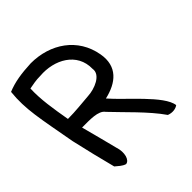

<svg xmlns="http://www.w3.org/2000/svg" viewBox="-224 -729 883 883"><g transform="rotate(-45 217.5 -287.0)"><path d="M-5 -217C12 -141 30 -68 48 1C63 13 75 26 94 32C118 30 130 -11 116 -53C105 -99 89 -156 70 -230C120 -230 178 -233 198 -204C254 -144 339 -66 390 8C413 17 436 13 449 3C441 -66 299 -180 242 -247C325 -266 385 -313 368 -408C346 -534 239 -606 112 -606C48 -603 1 -596 -45 -577C-56 -473 -37 -396 -5 -217ZM52 -304C38 -385 26 -457 29 -525C52 -529 73 -534 102 -534C201 -542 297 -490 295 -387C303 -341 236 -315 191 -313C151 -310 103 -304 52 -304Z"/></g></svg>

Font: Snowfall
Style: OpObl
Weight: 400
Designer: Jasper
Foundry: Cannot Into Space Fonts
Version: Version 0.9